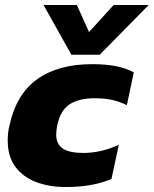

<svg xmlns="http://www.w3.org/2000/svg" viewBox="-20 -742 618 772"><path d="M267 -522 155 -722H289L338 -613L437 -722H578L381 -522ZM244 10Q177 10 124 -10.5Q71 -31 41 -72.5Q11 -114 11 -177Q11 -191 12.5 -206Q14 -221 18 -237Q45 -363 129.5 -423.5Q214 -484 350 -484Q403 -484 443.5 -476.5Q484 -469 518 -451L490 -319Q437 -347 362 -347Q298 -347 260.5 -323Q223 -299 210 -237Q208 -227 207 -218Q206 -209 206 -201Q206 -162 233 -144.5Q260 -127 315 -127Q351 -127 387.5 -135.5Q424 -144 458 -160L428 -22Q386 -5 341 2.5Q296 10 244 10Z"/></svg>

Font: Kanit
Style: Bold Italic
Weight: 700
Italic angle: -12°
Designer: Katatrad Team
Foundry: CadsonDemak
Version: Version 2.000; ttfautohint (v1.8.3)